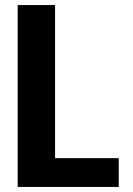

<svg xmlns="http://www.w3.org/2000/svg" viewBox="-20 -740 526 760"><path d="M50 0V-720H198V0ZM122 0V-114H450V0Z"/></svg>

Font: Instrument Sans SemiCondensed
Style: Bold
Weight: 700
Width: 4
Designer: Rodrigo Fuenzalida
Foundry: fragTYPE
Version: Version 1.000;gftools[0.9.28]